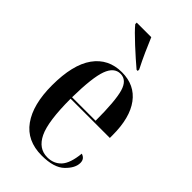

<svg xmlns="http://www.w3.org/2000/svg" viewBox="-237 -840 924 924"><g transform="rotate(45 225.5 -378.0)"><path d="M243 10Q326 10 363 -26Q400 -62 400 -97Q400 -125 373 -133Q366 -62 339 -32.5Q312 -3 268 -3Q208 -3 178 -65.5Q148 -128 148 -282H415V-301Q415 -419 367.5 -483Q320 -547 233 -547Q141 -547 90 -476Q39 -405 39 -264Q39 -134 90.5 -62Q142 10 243 10ZM148 -292Q150 -428 170 -482.5Q190 -537 233 -537Q276 -537 292 -482Q308 -427 308 -292ZM274 -605H282V-615Q263 -652 245 -692Q227 -732 213 -766H114V-756Q135 -730 186 -683Q237 -636 274 -605Z"/></g></svg>

Font: Noto Serif Display Condensed Semi
Style: Regular
Weight: 600
Width: 3
Designer: Monotype Design Team
Foundry: Monotype Imaging Inc.
Version: Version 1.900